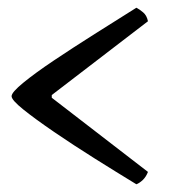

<svg xmlns="http://www.w3.org/2000/svg" viewBox="-20 -526 446 497"><path d="M333 -49Q282 -80 225.5 -115.5Q169 -151 120 -184.5Q71 -218 40.5 -242.5Q10 -267 10 -277Q10 -287 40.5 -312Q71 -337 119.5 -369.5Q168 -402 225 -438Q282 -474 333 -506Q341 -502 350.5 -494Q360 -486 363 -471L114 -280V-273L363 -81Q358 -68 349.5 -60Q341 -52 333 -49Z"/></svg>

Font: Texturina Medium 12pt
Style: Regular
Weight: 400
Version: Version 1.002